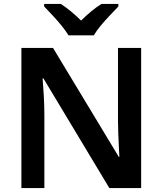

<svg xmlns="http://www.w3.org/2000/svg" viewBox="-20 -958 828 978"><path d="M699 0H537L201 -559H197Q200 -524 203 -471.5Q206 -419 206 -370V0H89V-714H250L585 -159H588Q587 -178 585.5 -209.5Q584 -241 582.5 -276.5Q581 -312 581 -341V-714H699ZM329 -778Q315 -801 293 -828Q271 -855 247 -880.5Q223 -906 205 -925V-938H290Q316 -921 341.5 -900Q367 -879 393 -853Q419 -879 445 -900.5Q471 -922 497 -938H583V-925Q565 -906 540.5 -880.5Q516 -855 493.5 -828Q471 -801 458 -778Z"/></svg>

Font: Noto Sans Canadian Aboriginal SemiBold
Style: Regular
Weight: 600
Designer: Monotype Design Team, Typotheque's Kevin King
Foundry: Monotype Imaging Inc.
Version: Version 2.004; ttfautohint (v1.8.4.7-5d5b)